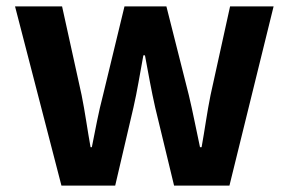

<svg xmlns="http://www.w3.org/2000/svg" viewBox="-20 -580 903 600"><path d="M172 0H340L397 -244C409 -296 417 -348 428 -407H433C444 -348 453 -297 465 -244L524 0H697L835 -560H699L638 -283C627 -229 620 -175 610 -120H605C593 -175 583 -229 570 -283L500 -560H369L302 -283C288 -230 278 -175 267 -120H263C253 -175 246 -229 235 -283L174 -560H27Z"/></svg>

Font: Noto Sans Japanese Bold
Style: Bold
Weight: 700
Designer: Ryoko NISHIZUKA (kana & ideographs); Paul D. Hunt (Latin, Greek & Cyrillic); Wenlong ZHANG (bopomofo); Sandoll Communica
Foundry: Adobe Systems Incorporated
Version: Version 1.000;PS 1;hotconv 1.0.78;makeotf.lib2.5.61930